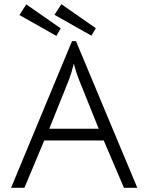

<svg xmlns="http://www.w3.org/2000/svg" viewBox="-20 -900 711 920"><path d="M325 -703H344L638 0H574L477 -227H192L97 0H33ZM359 -517Q343 -557 334 -595Q322 -548 310 -517L216 -283H453ZM73 -828 106 -879 271 -764 250 -728ZM241 -829 274 -880 439 -765 418 -729Z"/></svg>

Font: Bellota Text
Style: Regular
Weight: 400
Designer: Kemie Guaida
Foundry: Kemie Guaida
Version: Version 4.001